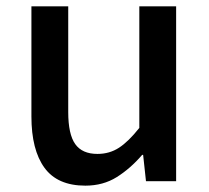

<svg xmlns="http://www.w3.org/2000/svg" viewBox="-20 -571 660 605"><path d="M249 14Q161 14 120 -42.5Q79 -99 79 -204V-551H195V-218Q195 -148 217 -117Q239 -86 287 -86Q325 -86 355 -105.5Q385 -125 419 -168V-551H535V0H440L431 -83H428Q391 -40 348 -13Q305 14 249 14Z"/></svg>

Font: Source Han Sans Medium
Style: Regular
Weight: 500
Designer: Ryoko NISHIZUKA Ë•øÂ°öÊ∂ºÂ≠ê (kana, bopomofo & ideographs); Paul D. Hunt (Latin, Greek & Cyrillic); Sandoll Communicatio
Foundry: Adobe
Version: Version 2.004;hotconv 1.0.118;makeotfexe 2.5.65603